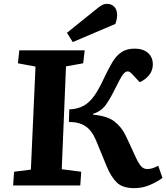

<svg xmlns="http://www.w3.org/2000/svg" viewBox="-20 -961 862 995"><path d="M339 -394Q384 -396 414.5 -413.5Q445 -431 469.5 -466Q494 -501 520 -558Q541 -602 561 -636.5Q581 -671 608.5 -690Q636 -709 678 -709Q721 -709 746.5 -687Q772 -665 772 -627Q772 -596 753 -572Q734 -548 704 -535L662 -580Q651 -591 642 -591Q629 -591 616.5 -574Q604 -557 577 -502Q551 -449 527.5 -416.5Q504 -384 462 -371V-367Q536 -360 573 -331.5Q610 -303 632 -257Q644 -232 655 -208Q666 -184 682 -149Q699 -113 711.5 -99Q724 -85 744 -85Q759 -85 773 -90Q787 -95 800 -102L822 -39Q795 -19 757 -2.5Q719 14 676 14Q615 14 585 -15.5Q555 -45 532 -101Q519 -133 505.5 -166Q492 -199 477 -235Q456 -285 423 -307Q390 -329 337 -329ZM164 -616 73 -633 80 -700H419L411 -633L322 -617L300 -84L401 -71L396 0H48L53 -71L140 -82ZM481 -915Q496 -928 508.5 -934.5Q521 -941 536 -941Q557 -941 572 -926Q587 -911 587 -882Q587 -872 584.5 -860Q582 -848 578 -837L357 -743L327 -791Z"/></svg>

Font: Literata 7pt
Style: Bold Italic
Weight: 700
Italic angle: -2°
Designer: Latin by Veronika Burian and Jose Scaglione. Greek by Irene Vlachou. Cyrillic by Vera Evstafieva
Foundry: TypeTogether
Version: Version 3.002